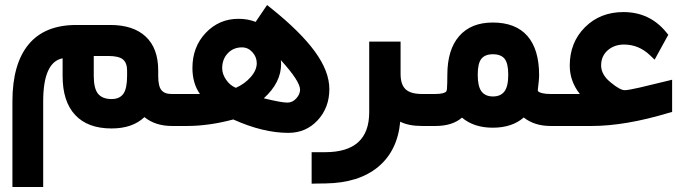

<svg xmlns="http://www.w3.org/2000/svg" viewBox="-20 -500 2717 762"><path d="M679.7 0H662.6Q596.7 0 553.2 -35.2Q505.9 9.8 422.9 9.8Q328.1 9.8 278.3 -43.7Q228.5 -97.2 228.5 -198.2V-268.6Q151.4 -253.9 151.4 -97.2V222.7V242.2H131.8H48.8H29.3V222.7V-97.7Q29.3 -245.6 93 -323.2Q156.7 -400.9 283.2 -400.9H417.5Q509.3 -400.9 558.6 -354.5Q607.9 -308.1 607.9 -220.2V-198.7Q607.9 -158.2 620.4 -142.6Q632.8 -127 660.6 -127H679.7Q685.1 -127 688.5 -106.4Q691.9 -85.9 691.9 -66.9V-61.5Q691.9 -41.5 688.7 -20.8Q685.5 0 679.7 0ZM410.2 -277.8H352.1V-199.2Q352.1 -148.9 369.1 -127.9Q386.2 -106.9 422.9 -106.9Q454.6 -106.9 469.5 -127.7Q484.4 -148.4 484.4 -199.2V-219.7Q484.4 -250.5 467.8 -264.2Q451.2 -277.8 410.2 -277.8Z M674.8 -127H773.4Q743.7 -169.4 743.7 -230Q743.7 -314 796.6 -369.6Q849.6 -425.3 926.3 -425.3Q963.9 -425.3 994.6 -413.1L1028.3 -462.9L1040 -480L1056.6 -466.8Q1172.4 -374 1229.7 -295.4Q1287.1 -216.8 1287.1 -146.5Q1287.1 -72.8 1240.7 -22.7Q1194.3 27.3 1124.5 27.3Q1023.9 27.3 905.8 -25.9Q809.1 0 721.2 0H674.8Q668.9 0 665.8 -20.8Q662.6 -41.5 662.6 -61.5V-66.9Q662.6 -85.9 666 -106.4Q669.4 -127 674.8 -127ZM916 -151.4Q951.2 -167 975.1 -194.3Q999 -221.7 999 -249Q999 -273.9 981.7 -293Q964.4 -312 940.4 -312Q906.2 -312 884 -288.6Q861.8 -265.1 861.8 -229Q861.8 -206.5 877.2 -183.8Q892.6 -161.1 916 -151.4ZM1094.7 -261.2Q1095.7 -253.9 1095.7 -246.6Q1095.7 -171.9 1026.9 -109.9Q1096.7 -92.8 1120.6 -92.8Q1141.1 -92.8 1156 -109.6Q1170.9 -126.5 1170.9 -144Q1170.9 -177.7 1094.7 -261.2Z M1663.1 0H1655.3Q1601.6 0 1568.4 -17.1Q1557.6 98.6 1480.7 162.4Q1403.8 226.1 1272 228L1236.8 228.5L1216.8 229V209V123.5V104H1236.3H1270.5Q1445.3 104 1445.3 -54.7V-315.4V-335H1464.8H1550.3H1569.8V-315.4V-206.5Q1569.8 -164.6 1589.6 -145.8Q1609.4 -127 1655.3 -127H1663.1Q1668.5 -127 1671.9 -106.4Q1675.3 -85.9 1675.3 -66.9V-61.5Q1675.3 -41.5 1672.1 -20.8Q1668.9 0 1663.1 0Z M2181.2 0H2165.5Q2101.1 0 2058.6 -33.7Q2012.2 6.8 1935.5 6.8Q1860.8 6.8 1813.5 -33.2Q1775.4 0 1708 0H1658.2Q1652.3 0 1649.2 -20.8Q1646 -41.5 1646 -61.5V-66.9Q1646 -85.9 1649.4 -106.4Q1652.8 -127 1658.2 -127H1707Q1727.1 -127 1737.8 -130.1Q1748.5 -133.3 1751 -137Q1753.4 -140.6 1753.9 -147.9Q1755.4 -169.4 1755.4 -202.6Q1755.4 -303.2 1802.5 -356.9Q1849.6 -410.6 1935.5 -410.6Q2026.4 -410.6 2073 -357.4Q2119.6 -304.2 2119.6 -201.7Q2119.6 -191.4 2118.2 -177.2Q2116.7 -163.1 2115.5 -153.1Q2114.3 -143.1 2114.3 -142.1Q2114.3 -139.2 2117.2 -136.2Q2120.1 -133.3 2132.6 -130.1Q2145 -127 2164.6 -127H2181.2Q2186.5 -127 2189.9 -106.4Q2193.4 -85.9 2193.4 -66.9V-61.5Q2193.4 -41.5 2190.2 -20.8Q2187 0 2181.2 0ZM1997.1 -203.6Q1997.1 -248.5 1982.7 -266.6Q1968.3 -284.7 1936 -284.7Q1904.8 -284.7 1890.4 -266.6Q1876 -248.5 1876 -203.6Q1876 -156.7 1891.1 -137Q1906.2 -117.2 1936.5 -117.2Q1966.8 -117.2 1981.9 -137Q1997.1 -156.7 1997.1 -203.6Z M2176.3 -127H2281.2Q2241.2 -177.7 2241.2 -239.7Q2241.2 -331.5 2301.5 -391.8Q2361.8 -452.1 2454.1 -452.1Q2558.6 -452.1 2624 -372.1L2632.3 -361.8L2626 -350.6L2590.3 -285.6L2578.1 -263.2L2559.6 -280.8Q2515.1 -323.2 2456.5 -323.2Q2418 -323.2 2391.8 -300.3Q2365.7 -277.3 2365.7 -240.2Q2365.7 -203.1 2404.8 -171.9Q2441.4 -142.1 2459 -142.1Q2473.6 -142.1 2520 -152.8L2623.5 -177.7L2647.5 -183.6V-158.7V-70.3V-55.7L2633.3 -51.8Q2460.9 0 2327.6 0H2176.3Q2170.4 0 2167.2 -20.8Q2164.1 -41.5 2164.1 -61.5V-66.9Q2164.1 -85.9 2167.5 -106.4Q2170.9 -127 2176.3 -127Z"/></svg>

Font: Shabnam FD-WOL
Style: Bold-FD-WOL
Weight: 700
Foundry: DejaVu fonts team - Redesigned by Saber Rastikerdar - Based on Vazir font
Version: Version 5.0.0